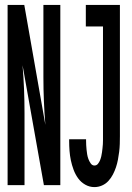

<svg xmlns="http://www.w3.org/2000/svg" viewBox="-20 -755 540 783"><path d="M11 0V-735H79L165 -246Q161 -294 159 -343Q157 -392 157 -441V-735H226V0H159L72 -489Q76 -441 78 -392Q80 -343 80 -294V0ZM365 8Q345 8 327.5 -2Q310 -12 298.5 -28Q287 -44 280 -63Q273 -82 269 -101Q265 -120 263.5 -140Q262 -160 262 -180V-187H331V-183Q331 -173 331.5 -163.5Q332 -154 333 -144.5Q334 -135 335.5 -125.5Q337 -116 340.5 -106.5Q344 -97 350 -88.5Q356 -80 365 -80Q374 -80 379.5 -87Q385 -94 388 -101.5Q391 -109 393 -117.5Q395 -126 396 -134Q397 -142 398 -150.5Q399 -159 399.5 -167Q400 -175 400 -183.5Q400 -192 400 -200V-647H330V-735H469V-200Q469 -184 468.5 -168Q468 -152 466 -136Q464 -120 461 -104Q458 -88 453 -73Q448 -58 440.5 -43.5Q433 -29 422 -17Q411 -5 396 1.5Q381 8 365 8Z"/></svg>

Font: Iosevka Semibold
Style: Regular
Weight: 600
Monospace: yes
Designer: Belleve Invis
Foundry: Belleve Invis
Version: Version 33.2.3; ttfautohint (v1.8.4)